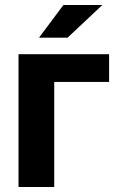

<svg xmlns="http://www.w3.org/2000/svg" viewBox="-20 -744 459 764"><path d="M414.1 -418H195.8V0H53.7V-528.3H414.1ZM232.4 -724.1H387.2L249 -594.2H135.3Z"/></svg>

Font: Roboto Web
Style: Bold
Weight: 700
Designer: Google
Version: Version 1.200310; 2013